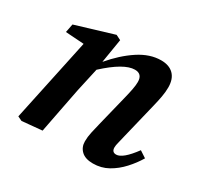

<svg xmlns="http://www.w3.org/2000/svg" viewBox="-116 -648 837 805"><g transform="rotate(30 302.0 -245.0)"><path d="M418 14Q381 14 362 -4Q343 -22 343 -50Q343 -72 348 -94Q353 -116 359 -141L397 -295Q403 -319 407 -340Q411 -361 411 -376Q411 -415 375 -415Q323 -415 235 -334L210 -221Q199 -166 188.5 -111Q178 -56 167 0L70 9L49 -1L134 -401L45 -407L53 -448L235 -503L259 -491L240 -375Q289 -433 343 -468.5Q397 -504 451 -504Q490 -504 511.5 -482.5Q533 -461 533 -420Q533 -398 528.5 -373.5Q524 -349 518 -325L475 -148Q471 -129 467 -114.5Q463 -100 463 -90Q463 -67 484 -67Q515 -67 565 -135L597 -114Q578 -82 551 -52.5Q524 -23 491 -4.5Q458 14 418 14Z"/></g></svg>

Font: Source Serif 4 SmText Semibold
Style: Italic
Weight: 600
Italic angle: -12°
Designer: Frank Grießhammer
Foundry: Adobe
Version: Version 4.005;hotconv 1.1.0;makeotfexe 2.6.0